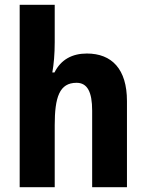

<svg xmlns="http://www.w3.org/2000/svg" viewBox="-20 -780 610 800"><path d="M208 -604V-760H62V0H208V-258C208 -376 228 -435 299 -435C344 -435 364 -397 364 -319V0H509V-359C509 -492 446 -557 342 -557C281 -557 234 -532 207 -478H198C204 -511 208 -554 208 -604Z"/></svg>

Font: Noto Sans Oriya Cond Bold
Style: Bold
Weight: 700
Width: 3
Designer: Amélie Bonet and Sol Matas
Foundry: Google LLC
Version: Version 2.006